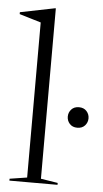

<svg xmlns="http://www.w3.org/2000/svg" viewBox="-55 -777 435 811"><g transform="rotate(5 162.0 -371.0)"><path d="M148.5 -19.5 220.5 -8V0H16.5V-8L90 -19.5V-677Q80 -680 54 -687.8Q28 -695.5 -1.5 -704.5V-712.5L145 -742H148.5ZM282.5 -247.5Q262 -247.5 250.2 -260.5Q238.5 -273.5 238.5 -291Q238.5 -308.5 250.2 -321.5Q262 -334.5 282.5 -334.5Q303 -334.5 314.8 -321.5Q326.5 -308.5 326.5 -291Q326.5 -273.5 314.8 -260.5Q303 -247.5 282.5 -247.5Z"/></g></svg>

Font: Newsreader 72pt Light
Style: Regular
Weight: 300
Designer: Hugues Gentile
Foundry: Production Type
Version: Version 1.003; ttfautohint (v1.8.3)